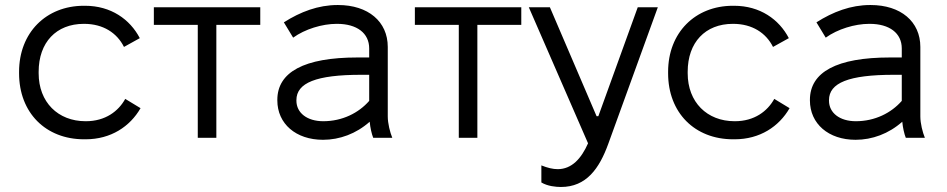

<svg xmlns="http://www.w3.org/2000/svg" viewBox="-20 -549 3775 765"><path d="M315 6H321C422 6 498 -45 540 -118L479 -155C452 -106 400 -66 322 -66H321C211 -66 134 -142 134 -257V-263C134 -380 204 -454 314 -454H315C391 -454 446 -418 474 -362L537 -397C498 -472 422 -526 319 -526H314C164 -526 56 -419 56 -263V-257C56 -100 162 6 315 6Z M768 0H842V-450H1017V-520H593V-450H768Z M1267 8C1333 8 1399 -16 1453 -64C1455 -41 1461 -15 1467 0H1543C1534 -22 1525 -57 1525 -85V-362C1525 -463 1447 -529 1327 -529H1325C1248 -529 1177 -502 1111 -460L1148 -399C1195 -433 1264 -454 1321 -454H1323C1402 -454 1451 -417 1451 -356V-320H1404C1192 -320 1085 -262 1085 -151V-149C1085 -56 1159 8 1267 8ZM1268 -66C1204 -66 1161 -99 1161 -148V-150C1161 -219 1240 -251 1419 -251H1451V-147C1409 -99 1344 -66 1268 -66Z M1808 0H1882V-450H2057V-520H1633V-450H1808Z M2215 196C2316 196 2368 123 2404 23L2601 -520H2521L2364 -86H2357L2171 -520H2087L2323 22C2296 83 2258 125 2202 125C2183 125 2162 120 2137 110V178C2162 193 2195 196 2215 196Z M2901 6H2907C3008 6 3084 -45 3126 -118L3065 -155C3038 -106 2986 -66 2908 -66H2907C2797 -66 2720 -142 2720 -257V-263C2720 -380 2790 -454 2900 -454H2901C2977 -454 3032 -418 3060 -362L3123 -397C3084 -472 3008 -526 2905 -526H2900C2750 -526 2642 -419 2642 -263V-257C2642 -100 2748 6 2901 6Z M3389 8C3455 8 3521 -16 3575 -64C3577 -41 3583 -15 3589 0H3665C3656 -22 3647 -57 3647 -85V-362C3647 -463 3569 -529 3449 -529H3447C3370 -529 3299 -502 3233 -460L3270 -399C3317 -433 3386 -454 3443 -454H3445C3524 -454 3573 -417 3573 -356V-320H3526C3314 -320 3207 -262 3207 -151V-149C3207 -56 3281 8 3389 8ZM3390 -66C3326 -66 3283 -99 3283 -148V-150C3283 -219 3362 -251 3541 -251H3573V-147C3531 -99 3466 -66 3390 -66Z"/></svg>

Font: Fixel Display Regular
Style: Regular
Weight: 400
Designer: AlfaBravo + MacPaw
Foundry: Kyrylo Tkachov, Marchela Mozhyna, Serhii Makarenko, Maria Weinstein, Zakhar Kryvoshyya
Version: Version 1.211